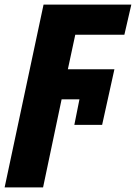

<svg xmlns="http://www.w3.org/2000/svg" viewBox="-59 -569 587 829"><path d="M-39 240 129 -549H508L478 -419H266L234 -270H435L382 -30H262L284 -140H207L127 240Z"/></svg>

Font: Noto Sans Disp ExtBd
Style: Italic
Weight: 800
Italic angle: -12°
Designer: Monotype Design Team
Foundry: Monotype Imaging Inc.
Version: Version 2.000;GOOG;noto-source:20170915:90ef993387c0